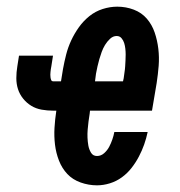

<svg xmlns="http://www.w3.org/2000/svg" viewBox="-20 -548 540 576"><path d="M271 8Q246 8 222 -0.5Q198 -9 182 -26Q166 -43 157 -66Q148 -89 145 -114Q142 -139 143.5 -164.5Q145 -190 149 -216H140Q122 -216 105 -219Q88 -222 74 -230.5Q60 -239 49.5 -252Q39 -265 34 -280.5Q29 -296 29 -313.5Q29 -331 32 -349L37 -381H139L134 -349Q133 -345 132.5 -340.5Q132 -336 131.5 -332Q131 -328 131 -324Q131 -320 131.5 -316Q132 -312 133.5 -308Q135 -304 140 -304H163L169 -341Q173 -363 178.5 -384.5Q184 -406 193.5 -426.5Q203 -447 216.5 -466Q230 -485 248 -499.5Q266 -514 288 -521Q310 -528 332 -528Q358 -528 381.5 -519Q405 -510 420.5 -492Q436 -474 444 -450.5Q452 -427 455 -401.5Q458 -376 456 -350.5Q454 -325 450 -299L436 -216H250L249 -207Q247 -195 245.5 -183Q244 -171 243 -159Q242 -147 242.5 -135Q243 -123 245 -111.5Q247 -100 253 -90Q259 -80 271 -80Q283 -80 292.5 -88.5Q302 -97 307.5 -107.5Q313 -118 317 -129.5Q321 -141 323 -152H423Q419 -133 412.5 -114.5Q406 -96 396.5 -78Q387 -60 374.5 -44Q362 -28 345.5 -16Q329 -4 309.5 2Q290 8 271 8ZM265 -304H349L351 -313Q352 -322 353.5 -331Q355 -340 355.5 -349Q356 -358 356.5 -367Q357 -376 357 -384.5Q357 -393 356 -402Q355 -411 352.5 -419Q350 -427 344.5 -433.5Q339 -440 330 -440Q319 -440 310 -431.5Q301 -423 295 -413Q289 -403 285 -392Q281 -381 278 -370.5Q275 -360 272.5 -349Q270 -338 268 -327Z"/></svg>

Font: Iosevka SS04 Semibold Oblique
Style: Regular
Weight: 600
Italic angle: -9°
Monospace: yes
Designer: Belleve Invis
Foundry: Belleve Invis
Version: Version 19.0.0; ttfautohint (v1.8.4)